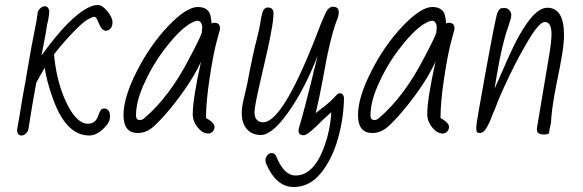

<svg xmlns="http://www.w3.org/2000/svg" viewBox="-20 -532 2331 768"><path d="M48 -11 59 -74Q69 -138 83 -213L89 -249Q111 -376 116 -397Q127 -448 131 -483Q134 -493 142.5 -500Q151 -507 160 -507Q172 -507 177 -490Q177 -474 173 -454Q169 -441 163 -399L146 -310Q258 -466 336 -503Q354 -512 372 -512Q389 -512 409.5 -487Q430 -462 430 -443Q430 -427 422 -418Q414 -409 403 -409Q388 -409 376 -437Q375 -439 371.5 -447.5Q368 -456 364.5 -460.5Q361 -465 357 -465Q350 -465 329 -453Q309 -442 264.5 -394.5Q220 -347 196 -314Q205 -220 234 -148Q263 -76 297 -50Q315 -37 331 -37Q348 -37 358.5 -46Q369 -55 375 -75Q383 -95 388 -96Q391 -98 399 -98Q405 -98 413 -91Q420 -84 420 -65Q420 -45 403 -27Q370 10 337 10Q241 10 188 -148Q165 -214 159 -261Q156 -257 137 -223L125 -201Q109 -114 94 -18Q93 -7 84 1.5Q75 10 66 10Q50 10 48 -11Z M751 -75Q751 -137 784 -285Q759 -231 719.5 -174.5Q680 -118 642 -75Q604 -32 586 -19Q561 0 531 0Q474 0 474 -72Q474 -142 527 -246.5Q580 -351 653 -428Q726 -504 771 -504Q817 -504 823 -464Q826 -452 826 -438Q831 -441 837 -441Q860 -441 860 -419V-415L848 -371Q834 -321 819 -223Q804 -125 804 -60L814 -54Q838 -39 838 -24Q838 -14 831 -6Q824 2 813 2Q790 2 770.5 -22.5Q751 -47 751 -75ZM557 -59Q659 -146 738 -300Q783 -385 787 -401Q789 -419 789 -423Q789 -433 784 -441Q779 -449 771 -449Q761 -449 745 -440Q705 -419 650.5 -351Q596 -283 561 -207Q524 -130 524 -70Q524 -52 539 -52Q550 -52 557 -59Z M1043 119Q1042 117 1042 107Q1042 98 1049.5 89Q1057 80 1067 80Q1077 80 1084 91Q1115 170 1162 170Q1246 170 1289 17Q1303 -35 1305 -83L1273 -54Q1245 -26 1225 -8.5Q1205 9 1194 9Q1174 9 1174 -10Q1174 -15 1177 -24Q1181 -36 1200 -107Q1207 -136 1215 -166L1230 -225L1236 -252Q1240 -264 1242 -275L1251 -310Q1197 -172 1133 -83Q1069 8 1023 8Q989 8 968 -15Q947 -38 947 -80Q947 -103 954 -132L969 -197Q991 -315 1008 -379Q1017 -415 1020 -433Q1024 -463 1030 -482.5Q1036 -502 1052 -502Q1074 -502 1074 -478Q1074 -452 1064 -401Q1056 -354 1026 -227Q998 -108 998 -84Q998 -43 1033 -43Q1115 -43 1262 -433Q1281 -479 1289 -492Q1300 -505 1311 -505Q1335 -505 1335 -484Q1335 -468 1328 -453Q1300 -381 1271 -214Q1257 -138 1243 -80Q1289 -114 1308 -133L1330 -156Q1333 -159 1339 -159Q1353 -159 1356 -142Q1355 -59 1331.5 23.5Q1308 106 1263 161Q1218 216 1155 216Q1083 216 1043 119Z M1689 -75Q1689 -137 1722 -285Q1697 -231 1657.5 -174.5Q1618 -118 1580 -75Q1542 -32 1524 -19Q1499 0 1469 0Q1412 0 1412 -72Q1412 -142 1465 -246.5Q1518 -351 1591 -428Q1664 -504 1709 -504Q1755 -504 1761 -464Q1764 -452 1764 -438Q1769 -441 1775 -441Q1798 -441 1798 -419V-415L1786 -371Q1772 -321 1757 -223Q1742 -125 1742 -60L1752 -54Q1776 -39 1776 -24Q1776 -14 1769 -6Q1762 2 1751 2Q1728 2 1708.5 -22.5Q1689 -47 1689 -75ZM1495 -59Q1597 -146 1676 -300Q1721 -385 1725 -401Q1727 -419 1727 -423Q1727 -433 1722 -441Q1717 -449 1709 -449Q1699 -449 1683 -440Q1643 -419 1588.5 -351Q1534 -283 1499 -207Q1462 -130 1462 -70Q1462 -52 1477 -52Q1488 -52 1495 -59Z M2128 -21 2177 -313Q2186 -367 2186 -396Q2186 -444 2159 -444Q2138 -444 2097.5 -377.5Q2057 -311 2017 -227.5Q1977 -144 1963 -104L1949 -71Q1940 -46 1936 -39Q1918 0 1900 0Q1890 0 1887.5 -4.5Q1885 -9 1885 -24Q1885 -39 1924.5 -255Q1964 -471 1970 -482Q1976 -494 1980.5 -497Q1985 -500 1998 -500Q2010 -500 2017.5 -491Q2025 -482 2025 -473Q2025 -463 2023 -458Q2023 -456 2013 -425Q1989 -360 1968 -236L1958 -177Q1975 -213 1983 -233Q2011 -298 2034.5 -347Q2058 -396 2087 -438Q2131 -501 2169 -501Q2236 -501 2236 -393Q2236 -360 2228.5 -314Q2221 -268 2204 -186L2199 -160Q2186 -88 2184 -41L2178 -14Q2178 -2 2174.5 2Q2171 6 2156 6Q2140 6 2133 0Q2126 -6 2128 -21Z"/></svg>

Font: Bad Script
Style: Regular
Weight: 400
Italic angle: -10°
Designer: Roman Shchyukin (Gaslight Type Foundry), Cyreal (Charset Expansion)
Foundry: Gaslight
Version: Version 2.000